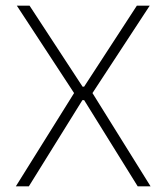

<svg xmlns="http://www.w3.org/2000/svg" viewBox="-20 -659 588 679"><path d="M82 0H36L245.5 -335.5V-324.5L39.5 -639H84.5L272 -352.5H277.5L464 -639H509.5L303.5 -324.5V-335.5L512.5 0H467L277.5 -305H271.5Z"/></svg>

Font: Anek Malayalam ExtraLight
Style: Regular
Weight: 250
Version: Version 1.003